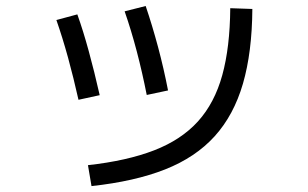

<svg xmlns="http://www.w3.org/2000/svg" viewBox="-20 -605 1040 649"><path d="M277.3 -46.7Q409.6 -61.4 501.1 -96.9Q592.6 -132.4 649 -194.5Q705.3 -256.7 731.3 -350.9Q757.3 -445 758.3 -577.3L833 -574.7Q832 -428.3 801.2 -322.2Q770.3 -216 705.7 -144.5Q641 -73 538 -32.3Q435 8.3 289.3 24ZM245.3 -267.7Q228.6 -342.3 210 -410.2Q191.3 -478 170.6 -537.3L241.4 -556.4Q261.4 -500.4 280 -432.2Q298.7 -364 317 -283.3ZM476 -284Q461.3 -358.7 442.5 -430.7Q423.6 -502.7 401.3 -566.7L472.4 -584.7Q494.7 -519 514.2 -446.2Q533.7 -373.3 548 -299.3Z"/></svg>

Font: M PLUS 1 Thin
Style: Regular
Weight: 100
Designer: Coji Morishita
Foundry: UNDERFOREST DESIGN
Version: Version 1.001